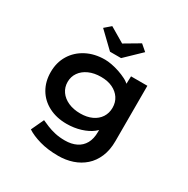

<svg xmlns="http://www.w3.org/2000/svg" viewBox="-217 -964 1352 1384"><g transform="rotate(30 459.0 -272.5)"><path d="M452 230Q365 230 297 210.5Q229 191 187 163L236 58Q258 68 288 80.5Q318 93 355.5 101.5Q393 110 438 110Q492 110 532 90.5Q572 71 593.5 32.5Q615 -6 615 -63V-126L639 -121Q632 -90 596 -62Q560 -34 505.5 -17Q451 0 388 0Q305 0 240 -33.5Q175 -67 139.5 -127.5Q104 -188 104 -267Q104 -347 141.5 -408.5Q179 -470 246 -505Q313 -540 399 -540Q424 -540 456 -534Q488 -528 520.5 -517Q553 -506 581.5 -491.5Q610 -477 627.5 -457.5Q645 -438 646 -416L617 -408L621 -529H757V-69Q757 6 733 62.5Q709 119 667 156Q625 193 570 211.5Q515 230 452 230ZM437 -114Q492 -114 533 -133Q574 -152 596.5 -186.5Q619 -221 619 -266Q619 -311 596.5 -345Q574 -379 533.5 -398.5Q493 -418 437 -418Q380 -418 336.5 -398.5Q293 -379 269 -344.5Q245 -310 245 -266Q245 -222 269 -187.5Q293 -153 336.5 -133.5Q380 -114 437 -114ZM401 -607 272 -731 323 -775 462 -693H432L571 -775L622 -731L493 -607Z"/></g></svg>

Font: Lexend Peta SemiBold
Style: Regular
Weight: 600
Designer: Bonnie Shaver-Troup, Thomas Jockin
Foundry: Lexend
Version: Version 1.007